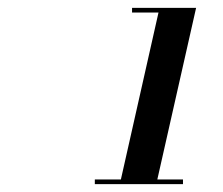

<svg xmlns="http://www.w3.org/2000/svg" viewBox="-20 -926 570 490"><path d="M222 -468V-456H447V-468H381.5L480.5 -906H317V-894H384.5L288.5 -468Z"/></svg>

Font: Bodoni* 11pt
Style: Bold Italic
Weight: 700
Italic angle: -13°
Version: Version 2.3